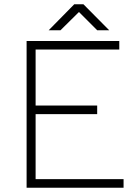

<svg xmlns="http://www.w3.org/2000/svg" viewBox="-20 -876 640 895"><path d="M104 -685H536V-645H146V-384H433V-344H146V-41H556V-1H104ZM326 -856H369L489 -735H433L348 -820L262 -735H207Z"/></svg>

Font: Bellota Text Light
Style: Regular
Weight: 300
Designer: Kemie Guaida
Foundry: Kemie Guaida
Version: Version 4.001